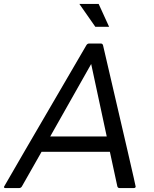

<svg xmlns="http://www.w3.org/2000/svg" viewBox="-43 -955 783 975"><path d="M499 -262 420 -630 212 -262ZM636 0H564Q556 0 553 -8L515 -184H168L68 -8Q63 0 54 0H-15Q-23 0 -23 -6Q-23 -8 396 -726Q401 -734 410 -734H469Q477 -734 480 -726Q646 -14 646 -7Q645 0 636 0ZM511 -819H441L360 -935H458Z"/></svg>

Font: YamahaIndonesia935. App
Style: Italic
Weight: 400
Italic angle: -10°
Designer: Dalton Maag Ltd
Foundry: Dalton Maag Ltd
Version: Version 1.002; January 01, 2024; Regular/Italic